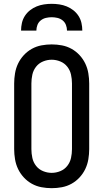

<svg xmlns="http://www.w3.org/2000/svg" viewBox="-20 -975 540 1003"><path d="M250 8Q223 8 196.5 3Q170 -2 146.5 -15Q123 -28 104.5 -48Q86 -68 74.5 -92Q63 -116 58.5 -143Q54 -170 54 -196V-539Q54 -565 58.5 -592Q63 -619 74.5 -643Q86 -667 104.5 -687Q123 -707 146.5 -720Q170 -733 196.5 -738Q223 -743 250 -743Q277 -743 303.5 -738Q330 -733 353.5 -720Q377 -707 395.5 -687Q414 -667 425.5 -643Q437 -619 441.5 -592Q446 -565 446 -539V-196Q446 -170 441.5 -143Q437 -116 425.5 -92Q414 -68 395.5 -48Q377 -28 353.5 -15Q330 -2 303.5 3Q277 8 250 8ZM250 -72Q273 -72 295 -81Q317 -90 331.5 -108.5Q346 -127 351 -150Q356 -173 356 -196V-539Q356 -562 351 -585Q346 -608 331.5 -626.5Q317 -645 295 -654Q273 -663 250 -663Q227 -663 205 -654Q183 -645 168.5 -626.5Q154 -608 149 -585Q144 -562 144 -539V-196Q144 -173 149 -150Q154 -127 168.5 -108.5Q183 -90 205 -81Q227 -72 250 -72ZM90 -815Q90 -835 94.5 -855Q99 -875 110 -892Q121 -909 137 -921.5Q153 -934 171.5 -941.5Q190 -949 210 -952Q230 -955 250 -955Q270 -955 290 -952Q310 -949 328.5 -941.5Q347 -934 363 -921.5Q379 -909 390 -892Q401 -875 405.5 -855Q410 -835 410 -815H330Q330 -830 324.5 -844.5Q319 -859 307 -868.5Q295 -878 280 -881.5Q265 -885 250 -885Q235 -885 220 -881.5Q205 -878 193 -868.5Q181 -859 175.5 -844.5Q170 -830 170 -815Z"/></svg>

Font: Iosevka Term Medium
Style: Regular
Weight: 500
Monospace: yes
Designer: Belleve Invis
Foundry: Belleve Invis
Version: Version 26.3.1